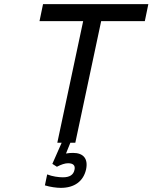

<svg xmlns="http://www.w3.org/2000/svg" viewBox="-20 -690 737 928"><path d="M697 -670H188L171 -588H382L257 0H278L233 102L255 116C276 105 294 99 309 99C334 99 345 110 340 131C335 155 317 167 284 167C264 167 233 163 208 153L197 206C223 214 254 218 274 218C340 218 383 186 396 129C407 77 383 49 333 49C322 49 309 50 299 52L320 0H344L469 -588H680Z"/></svg>

Font: LT Wave Mono
Style: Italic
Weight: 400
Designer: Daniel Lyons
Version: Version 2.5 (Glyphs App)